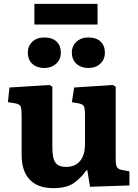

<svg xmlns="http://www.w3.org/2000/svg" viewBox="-20 -960 717 994"><path d="M256 14Q175 14 133.5 -30.5Q92 -75 92 -157V-363Q92 -395 87 -408Q82 -421 59 -425L21 -431L29 -507L236 -520L251 -511V-198Q251 -140 267 -118Q283 -96 322 -96Q369 -96 394.5 -126.5Q420 -157 420 -215V-364Q420 -400 414 -410.5Q408 -421 386 -425L352 -431L364 -507L564 -520L579 -511V-135Q579 -106 585.5 -95Q592 -84 611 -80L650 -73V0L446 7L432 -79H428Q399 -38 361.5 -12Q324 14 256 14ZM437 -608Q400 -608 376 -629.5Q352 -651 352 -688Q352 -722 376 -744Q400 -766 437 -766Q479 -766 501 -744.5Q523 -723 523 -688Q523 -652 499 -630Q475 -608 437 -608ZM209 -608Q171 -608 147.5 -629.5Q124 -651 124 -688Q124 -722 147.5 -744Q171 -766 209 -766Q251 -766 273 -744.5Q295 -723 295 -688Q295 -652 270.5 -630Q246 -608 209 -608ZM158 -833V-940H485V-833Z"/></svg>

Font: Literata 12pt
Style: Bold
Weight: 700
Designer: Latin by Veronika Burian and Jose Scaglione. Greek by Irene Vlachou. Cyrillic by Vera Evstafieva.
Foundry: TypeTogether
Version: Version 3.002